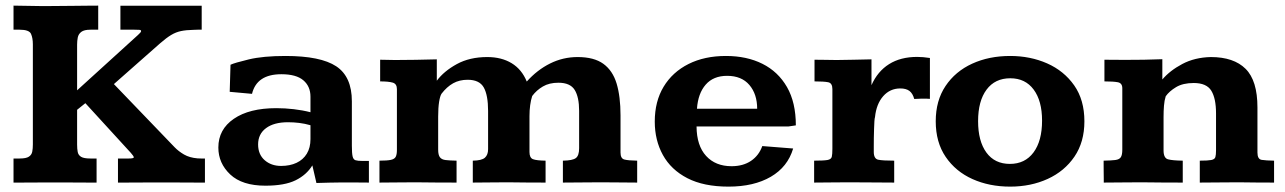

<svg xmlns="http://www.w3.org/2000/svg" viewBox="-20 -659 4638 693"><path d="M28.8 0V-86.9H50.8Q74.2 -86.9 84.2 -93.5Q94.2 -100.1 96.4 -111.6Q98.6 -123 98.6 -137.2V-499Q98.6 -521.5 92 -536.6Q85.4 -551.8 50.8 -551.8H28.8V-638.7Q72.8 -638.2 103.5 -637.5Q134.3 -636.7 163.1 -637.2Q177.7 -637.2 199 -637.5Q220.2 -637.7 244.1 -637.9Q268.1 -638.2 291.5 -638.4Q314.9 -638.7 334.5 -638.7V-551.8H306.6Q283.7 -551.8 273.4 -543.9Q263.2 -536.1 260.7 -523.7Q258.3 -511.2 258.3 -498Q258.3 -496.1 258.3 -479Q258.3 -461.9 258.3 -437.5Q258.3 -413.1 258.3 -389.2Q258.3 -365.2 258.3 -349.1Q258.3 -333 258.3 -333L478 -532.7Q489.3 -542.5 489.3 -546.9Q489.3 -550.8 482.9 -551.3Q476.6 -551.8 465.3 -551.8H414.6V-638.2Q420.4 -638.2 441.7 -638.2Q462.9 -638.2 489.3 -638.2Q515.6 -638.2 537.1 -638.2Q558.6 -638.2 564.5 -638.2H708V-551.8Q703.1 -551.8 692.9 -551.8Q682.6 -551.8 678.7 -551.3Q652.3 -550.8 633.5 -546.9Q614.7 -543 597.7 -532.7Q580.6 -522.5 557.6 -502.4L391.1 -355.5L610.4 -127.4Q624.5 -112.8 644.3 -101.3Q664.1 -89.8 692.9 -87.4Q695.3 -86.9 706.3 -86.9Q717.3 -86.9 719.7 -86.9V0Q713.9 0 692.1 0Q670.4 0 643.3 -0.2Q616.2 -0.5 593.3 -0.5Q570.3 -0.5 562 -0.5Q554.2 -0.5 531.2 -0.5Q508.3 -0.5 481.2 -0.2Q454.1 0 432.6 0Q411.1 0 405.8 0V-86.9H444.8Q462.9 -86.9 462.9 -91.3Q462.9 -95.2 452.1 -107.4L288.1 -286.6L258.3 -262.7V-136.7Q258.3 -121.6 260.5 -110.4Q262.7 -99.1 272.7 -93Q282.7 -86.9 306.2 -86.9H328.6V0Q322.8 0 302.2 0Q281.7 0 256.3 -0.2Q231 -0.5 209 -0.5Q187 -0.5 178.7 -0.5Q170.9 -0.5 149.2 -0.5Q127.4 -0.5 101.8 -0.2Q76.2 0 55.4 0Q34.7 0 28.8 0Z M938 11.2Q854 11.2 811 -29.3Q768.1 -69.8 768.1 -126.5Q768.1 -191.9 824 -230.2Q879.9 -268.6 977.1 -268.6Q1008.8 -268.6 1040.5 -264.9Q1072.3 -261.2 1100.6 -253.9V-310.1Q1100.6 -347.2 1075 -369.1Q1049.3 -391.1 995.6 -391.1Q906.7 -391.1 889.6 -320.3L809.1 -327.6L812 -425.3Q826.2 -432.1 877.9 -444.6Q929.7 -457 1010.3 -457Q1137.2 -457 1193.6 -419.7Q1250 -382.3 1250 -293.5V-132.8Q1250 -106 1252.7 -94.5Q1255.4 -83 1263.4 -80.6Q1271.5 -78.1 1288.1 -78.1H1311.5V0Q1306.6 0 1286.4 -0.2Q1266.1 -0.5 1244.6 -0.5Q1223.1 -0.5 1215.3 -0.5Q1188 0 1168.7 0.2Q1149.4 0.5 1122.1 1.5L1107.4 -62Q1086.4 -27.8 1046.9 -8.3Q1007.3 11.2 938 11.2ZM994.6 -60.1Q1026.4 -60.1 1050.3 -71.3Q1074.2 -82.5 1087.4 -104.2Q1100.6 -126 1100.6 -156.7V-207Q1080.1 -212.9 1060.1 -215.3Q1040 -217.8 1019.5 -217.8Q968.8 -217.8 940.2 -196.5Q911.6 -175.3 911.6 -137.7Q911.6 -101.6 935.3 -80.8Q959 -60.1 994.6 -60.1Z M1349.6 0V-79.1Q1377.4 -79.1 1390.9 -82Q1404.3 -85 1408.4 -93.3Q1412.6 -101.6 1412.6 -117.7V-337.4Q1412.6 -356.4 1397.5 -360.8Q1382.3 -365.2 1352.1 -365.2V-443.4Q1366.2 -443.4 1379.2 -442.9Q1392.1 -442.4 1405.8 -442.4Q1443.4 -442.4 1480.5 -443.1Q1517.6 -443.8 1556.6 -444.8V-367.7Q1582.5 -402.3 1628.9 -427.7Q1675.3 -453.1 1738.8 -453.1Q1790 -453.1 1826.7 -430.9Q1863.3 -408.7 1881.3 -364.7Q1918.9 -406.7 1965.6 -429.9Q2012.2 -453.1 2064.9 -453.1Q2124 -453.1 2157.7 -428.7Q2191.4 -404.3 2205.6 -357.4Q2219.7 -310.5 2219.7 -242.2V-108.4Q2219.7 -86.9 2233.4 -83.3Q2247.1 -79.6 2279.8 -79.1V0Q2248.5 0 2217.8 -0.5Q2187 -1 2148.4 -1Q2110.8 -1 2078.1 -0.5Q2045.4 0 2011.7 0V-79.1Q2046.4 -79.6 2058.3 -88.4Q2070.3 -97.2 2070.3 -124V-258.8Q2070.3 -308.6 2054.2 -334.5Q2038.1 -360.4 1995.6 -360.4Q1962.4 -360.4 1939.5 -346.9Q1916.5 -333.5 1900.9 -312.5Q1896 -297.4 1893.6 -279.3Q1891.1 -261.2 1891.1 -239.7V-110.4Q1891.1 -89.4 1903.6 -84.5Q1916 -79.6 1949.2 -79.1V0Q1916.5 0 1886.2 -0.2Q1856 -0.5 1812 -1Q1773.4 -1 1744.9 -0.5Q1716.3 0 1686.5 0V-79.1Q1718.8 -79.6 1730.2 -89.8Q1741.7 -100.1 1741.7 -120.6V-258.8Q1741.7 -315.4 1726.1 -343.3Q1710.4 -371.1 1668 -371.1Q1638.2 -371.1 1615.5 -358.4Q1592.8 -345.7 1573.7 -320.8Q1568.4 -313 1564.9 -291.5Q1561.5 -270 1561.5 -238.3Q1561.5 -226.6 1561.5 -206.8Q1561.5 -187 1561.5 -167Q1561.5 -147 1561.5 -133.1Q1561.5 -119.1 1561.5 -119.1Q1561.5 -99.6 1567.9 -91.3Q1574.2 -83 1588.6 -81.3Q1603 -79.6 1627.9 -79.1V0Q1592.3 0 1559.1 -0.2Q1525.9 -0.5 1479 -1Q1439.5 -1 1409.9 -0.5Q1380.4 0 1349.6 0Z M2609.4 14.6Q2520 14.6 2460.9 -15.9Q2401.9 -46.4 2372.6 -99.6Q2343.3 -152.8 2343.3 -220.2Q2343.3 -293 2375.2 -345.9Q2407.2 -398.9 2465.1 -428Q2522.9 -457 2600.1 -457Q2675.3 -457 2731.9 -428.7Q2788.6 -400.4 2820.6 -344.7Q2852.5 -289.1 2852.5 -206.5L2826.2 -202.6H2494.1Q2494.6 -133.3 2528.6 -96.2Q2562.5 -59.1 2620.6 -59.1Q2662.1 -59.1 2690.7 -78.4Q2719.2 -97.7 2731.4 -131.8L2842.8 -123Q2823.2 -56.6 2762.2 -21Q2701.2 14.6 2609.4 14.6ZM2495.6 -266.6H2712.9Q2712.9 -319.3 2684.8 -352.3Q2656.7 -385.3 2604.5 -385.3Q2554.7 -385.3 2527.1 -353.5Q2499.5 -321.8 2495.6 -266.6Z M2918.5 0V-79.1Q2953.1 -79.1 2966.6 -81.5Q2980 -84 2982.2 -93Q2984.4 -102.1 2984.4 -122.1V-337.4Q2984.4 -358.9 2969.5 -362.1Q2954.6 -365.2 2919.9 -365.2V-443.4Q2930.7 -443.4 2949.7 -443.1Q2968.8 -442.9 2984.4 -442.6Q3000 -442.4 3000 -442.4Q3030.3 -442.4 3061.5 -443.4Q3092.8 -444.3 3125.5 -444.8V-351.6Q3147.5 -401.4 3189 -427.5Q3230.5 -453.6 3290.5 -453.6Q3311.5 -453.6 3336.4 -449.7V-302.2Q3324.2 -303.2 3307.6 -303Q3291 -302.7 3279.8 -301.8Q3274.4 -321.8 3262.5 -330.8Q3250.5 -339.8 3229.5 -339.8Q3192.4 -339.8 3167.7 -311.8Q3143.1 -283.7 3138.2 -236.3Q3136.7 -232.4 3136 -220.7Q3135.3 -209 3134.8 -193.1Q3134.3 -177.2 3134 -160.9Q3133.8 -144.5 3133.8 -131.1Q3133.8 -117.7 3133.8 -110.8Q3133.8 -85.9 3149.9 -82.5Q3166 -79.1 3207.5 -79.1V0Q3168.5 0 3130.9 -0.5Q3093.3 -1 3042.5 -1Q3002.4 -1 2975.3 -0.5Q2948.2 0 2918.5 0Z M3626 14.6Q3550.8 14.6 3490 -12.7Q3429.2 -40 3393.3 -92.8Q3357.4 -145.5 3357.4 -221.2Q3357.4 -295.9 3392.8 -348.6Q3428.2 -401.4 3489 -429.2Q3549.8 -457 3626 -457Q3698.7 -457 3759.5 -430.2Q3820.3 -403.3 3857.2 -350.8Q3894 -298.3 3894 -221.2Q3894 -146.5 3858.2 -93.8Q3822.3 -41 3761.5 -13.2Q3700.7 14.6 3626 14.6ZM3625 -67.4Q3679.7 -67.4 3710.4 -108.9Q3741.2 -150.4 3741.2 -223.6Q3741.2 -294.9 3710.9 -335.7Q3680.7 -376.5 3626.5 -376.5Q3571.3 -376.5 3540.8 -335.4Q3510.3 -294.4 3510.3 -221.7Q3510.3 -149.4 3540.3 -108.4Q3570.3 -67.4 3625 -67.4Z M3963.9 0Q3963.9 -2 3963.9 -13.4Q3963.9 -24.9 3963.6 -39.6Q3963.4 -54.2 3963.4 -65.7Q3963.4 -77.1 3963.4 -79.1Q3991.2 -79.6 4005.9 -81.5Q4020.5 -83.5 4025.6 -91.8Q4030.8 -100.1 4030.8 -118.7V-340.3Q4030.8 -358.9 4014.9 -362.1Q3999 -365.2 3966.3 -365.2Q3966.3 -367.7 3966.3 -386Q3966.3 -404.3 3966.3 -422.6Q3966.3 -440.9 3966.3 -443.4Q3987.3 -443.4 4006.3 -443.1Q4025.4 -442.9 4043 -442.9Q4076.2 -442.9 4108.4 -443.4Q4140.6 -443.8 4175.3 -445.3V-372.1Q4202.6 -404.3 4247.3 -428Q4292 -451.7 4350.1 -453.1Q4433.1 -453.1 4475.8 -410.6Q4518.6 -368.2 4518.6 -271V-108.4Q4518.6 -84.5 4533.7 -82Q4548.8 -79.6 4578.6 -79.1V0Q4548.8 0 4520 -0.2Q4491.2 -0.5 4450.2 -1Q4412.1 -1 4377.9 -0.5Q4343.8 0 4310.5 0V-79.1Q4339.8 -79.1 4352.1 -81.5Q4364.3 -84 4366.7 -92Q4369.1 -100.1 4369.1 -116.2V-250Q4369.1 -303.7 4352.1 -331.5Q4335 -359.4 4288.6 -359.4Q4249.5 -359.4 4224.9 -344.5Q4200.2 -329.6 4187.5 -311.5Q4182.6 -295.9 4181.2 -277.1Q4179.7 -258.3 4179.7 -236.3V-116.2Q4179.7 -88.4 4195.8 -84Q4211.9 -79.6 4249 -79.1V0Q4213.4 0 4179.9 -0.2Q4146.5 -0.5 4098.6 -1Q4058.1 -1 4026.6 -0.5Q3995.1 0 3963.9 0Z"/></svg>

Font: Kameron
Style: Bold
Weight: 700
Designer: Vernon Adams
Foundry: Vernon Adams
Version: Version 1.100